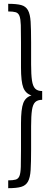

<svg xmlns="http://www.w3.org/2000/svg" viewBox="-20 -837 278 1006"><path d="M23 149V108Q48 108 62 104Q76 100 82 85Q88 70 89 37Q90 4 90 -53V-190Q90 -266 102 -297Q114 -328 145 -337Q114 -347 102 -378Q90 -409 90 -484V-616Q90 -673 89 -705.5Q88 -738 82 -753.5Q76 -769 62 -773Q48 -777 23 -777V-817Q67 -817 91 -810.5Q115 -804 126.5 -783.5Q138 -763 140.5 -723Q143 -683 143 -616V-500Q143 -446 147.5 -415.5Q152 -385 164.5 -372.5Q177 -360 201 -360V-314Q177 -314 164.5 -302Q152 -290 147.5 -260Q143 -230 143 -175V-53Q143 14 140.5 54Q138 94 126.5 114.5Q115 135 91 142Q67 149 23 149Z"/></svg>

Font: Oswald ExtraLight
Style: Regular
Weight: 250
Designer: Vernon Adams
Foundry: Vernon Adams
Version: Version 4.100; ttfautohint (v1.8.1.43-b0c9)